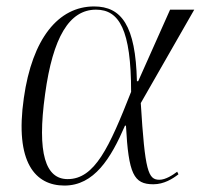

<svg xmlns="http://www.w3.org/2000/svg" viewBox="-20 -566 623 596"><path d="M180 10C272 10 324 -74 368 -176H371C379 -26 395 6 456 6C489 6 516 -11 534 -25L530 -33C517 -23 494 -8 475 -8C440 -8 430 -33 417 -246L583 -536H508L409 -314H405C401 -487 357 -546 272 -546C161 -546 80 -446 54 -262C25 -61 90 10 180 10ZM190 -10C122 -10 94 -88 120 -274C144 -450 195 -536 278 -536C350 -536 387 -474 387 -281C319 -108 274 -10 190 -10Z"/></svg>

Font: Noto Serif Display SemiCondensed Light
Style: Italic
Weight: 300
Width: 4
Italic angle: -12°
Designer: Monotype Design Team
Foundry: Monotype Imaging Inc.
Version: Version 2.009